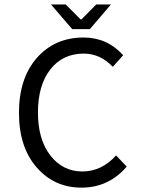

<svg xmlns="http://www.w3.org/2000/svg" viewBox="-20 -838 640 870"><path d="M416 -817.9H482.9L387.2 -706.1H307.1L210.9 -817.9H277.8L345.2 -750H349.1ZM349.6 12.2Q227.1 12.7 146.5 -79.1Q65.9 -170.9 65.9 -327.1Q65.9 -483.4 147.5 -576.2Q229 -668 358.9 -668Q465.8 -668 538.1 -587.9L491.2 -535.2Q434.1 -595.2 358.9 -595.2Q263.7 -594.7 208 -523.4Q152.3 -452.1 151.9 -329.1Q151.9 -206.1 208 -133.8Q264.2 -61.5 352.5 -61Q440.9 -61 505.9 -133.8L554.2 -83Q472.2 12.2 349.6 12.2Z"/></svg>

Font: SourceCodePro-Regular
Style: Regular
Weight: 400
Monospace: yes
Designer: Paul D. Hunt
Foundry: Adobe Systems Incorporated
Version: Version 1.009;PS 1.000;hotconv 1.0.70;makeotf.lib2.5.5900